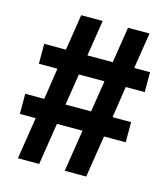

<svg xmlns="http://www.w3.org/2000/svg" viewBox="-101 -740 719 820"><g transform="rotate(15 258.5 -330.0)"><path d="M54 0 83 -185H13V-274H97L118 -413H36V-501H132L157 -660H252L227 -501H339L364 -660H459L434 -501H504V-413H420L399 -274H481V-185H385L356 0H261L290 -185H177L148 0ZM191 -274H304L326 -413H213Z"/></g></svg>

Font: Bricolage Grotesque 12pt Condensed SemiBold
Style: Regular
Weight: 600
Width: 3
Designer: Mathieu Triay
Foundry: Atelier Triay
Version: Version 1.001; ttfautohint (v1.8.4.7-5d5b);gftools[0.9.33.de